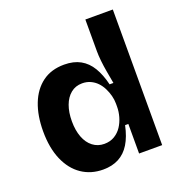

<svg xmlns="http://www.w3.org/2000/svg" viewBox="-131 -822 887 946"><g transform="rotate(-20 312.5 -348.5)"><path d="M251 14Q187 14 138.5 -19Q90 -52 63 -114.5Q36 -177 36 -264Q36 -346 60 -407.5Q84 -469 130.5 -503.5Q177 -538 245 -538Q295 -538 330 -518.5Q365 -499 387.5 -461.5Q410 -424 423 -370H443Q437 -403 431.5 -434Q426 -465 423 -493.5Q420 -522 420 -544V-711H564V-246V0H443V-155H426Q414 -98 391 -60.5Q368 -23 333 -4.5Q298 14 251 14ZM299 -103Q330 -103 353 -117Q376 -131 390.5 -153Q405 -175 412.5 -201.5Q420 -228 420 -254V-270Q420 -291 414.5 -312Q409 -333 399 -353Q389 -373 374.5 -388Q360 -403 340.5 -412Q321 -421 297 -421Q262 -421 237 -400.5Q212 -380 199 -344.5Q186 -309 186 -262Q186 -215 199.5 -179Q213 -143 239 -123Q265 -103 299 -103Z"/></g></svg>

Font: Bricolage Grotesque 18pt
Style: Bold
Weight: 700
Designer: Mathieu Triay
Foundry: Atelier Triay
Version: Version 1.000;gftools[0.9.30]